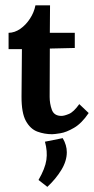

<svg xmlns="http://www.w3.org/2000/svg" viewBox="-20 -501 359 734"><path d="M179.3 12.1Q150 12.1 123 2.2Q96.1 -7.7 79 -38.5Q62 -69.3 62.3 -132L63.8 -313.2H12.8V-375.5Q36.3 -375.9 57.8 -390.9Q79.2 -405.9 94.8 -430Q110.4 -454 115.5 -480.7H171.3L170.5 -375.5H265.9V-317.6L170.5 -315.4L169.8 -130.5Q169.8 -104.9 178.2 -81.4Q186.7 -57.9 214.9 -57.9Q225.5 -57.9 243.7 -65.5Q261.8 -73 283.1 -103L319 -68.9Q292.3 -29.3 262.9 -12.3Q233.6 4.8 210.7 8.4Q187.8 12.1 179.3 12.1ZM161 213.4 127.2 187Q152.5 143.4 157.3 110.4Q162.1 77.4 151.8 40.7L219.7 27.1Q235.4 53.5 235.4 81Q235.4 114.4 214.5 148.7Q193.6 183 161 213.4Z"/></svg>

Font: Parastoo
Style: Regular
Weight: 400
Foundry: Saber Rastikerdar (saber.rastikerdar@gmail.com)
Version: Version 3.000